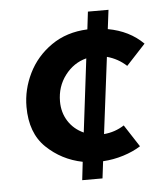

<svg xmlns="http://www.w3.org/2000/svg" viewBox="-45 -532 560 641"><g transform="rotate(-5 235.0 -211.5)"><path d="M407 -28Q382 -12 348.5 -1.5Q315 9 280 11L273 68H205L212 7Q142 -7 91.5 -55.5Q41 -104 41 -192Q41 -250 67.5 -304Q94 -358 145 -393.5Q196 -429 266 -432L273 -491H342L334 -427Q406 -414 452 -368L388 -299Q360 -325 323 -335L291 -79Q328 -82 359 -102ZM224 -90 254 -336Q211 -325 182.5 -287.5Q154 -250 154 -200Q154 -163 172.5 -134Q191 -105 224 -90Z"/></g></svg>

Font: Josefin Sans SemiBold
Style: Italic
Weight: 600
Italic angle: -7°
Designer: Santiago Orozco
Foundry: Typemade
Version: Version 2.000